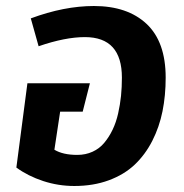

<svg xmlns="http://www.w3.org/2000/svg" viewBox="-20 -600 608 636"><path d="M291 -580.1Q402.3 -580.1 465.6 -520.8Q528.8 -461.4 528.8 -342.8Q528.8 -283.7 518.3 -231.4Q507.8 -179.2 484.4 -133.3Q460.9 -87.4 426 -54.4Q391.1 -21.5 340.1 -2.7Q289.1 16.1 226.1 16.1Q173.3 16.1 123.3 -0.2Q73.2 -16.6 34.2 -44.9L70.8 -324.2H277.8L253.9 -230H179.2L160.2 -104Q188.5 -86.9 235.8 -86.9Q263.7 -86.9 286.6 -97.4Q309.6 -107.9 325.4 -127Q341.3 -146 353 -170.4Q364.7 -194.8 371.3 -224.1Q377.9 -253.4 380.9 -282.5Q383.8 -311.5 383.8 -342.8Q383.8 -477.1 261.2 -477.1Q195.8 -477.1 107.9 -446.8L82 -539.1Q192.4 -580.1 291 -580.1Z"/></svg>

Font: FiraGO SemiBold
Style: Italic
Weight: 600
Italic angle: -8°
Designer: bBox Type GmbH
Foundry: bBox Type GmbH
Version: Version 1.001;PS 001.001;hotconv 1.0.88;makeotf.lib2.5.64775